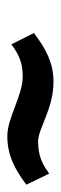

<svg xmlns="http://www.w3.org/2000/svg" viewBox="159 -551 166 524"><g transform="rotate(90 242.0 -289.0)"><path d="M70 -299 101 -237 105 -240C130 -258 153 -268 188 -268C242 -268 300 -226 352 -226C404 -226 442 -247 480 -275L484 -278L454 -340L449 -337C424 -319 401 -310 366 -310C331 -310 277 -352 203 -352C151 -352 112 -330 75 -302Z"/></g></svg>

Font: Charger Sport
Style: SeBdNrwObl
Weight: 600
Designer: Jasper
Foundry: Cannot Into Space Fonts
Version: Version 1.1